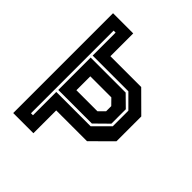

<svg xmlns="http://www.w3.org/2000/svg" viewBox="-193 -826 952 952"><g transform="rotate(45 283.0 -350.0)"><path d="M52.5 0V-700H194V-540H410L513.5 -437V-263L410 -160H194V0ZM115.5 -61.5H129.5V-225H370L448 -303V-412L380 -480H129.5V-641H115.5ZM129.5 -239V-466H375L434 -408V-307L365 -239ZM194 -301.5H341.5L372 -332V-368L341.5 -399H194Z"/></g></svg>

Font: Tourney Thin
Style: Bold
Weight: 700
Version: Version 1.015